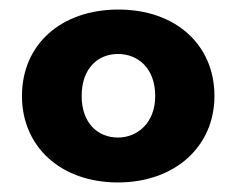

<svg xmlns="http://www.w3.org/2000/svg" viewBox="-20 -729 495 402"><path d="M228 -709C108 -709 26 -636 26 -528C26 -422 107 -347 227 -347C346 -347 429 -422 429 -528C429 -636 347 -709 228 -709ZM151 -528C151 -587 186 -616 227 -616C268 -616 305 -587 305 -528C305 -471 267 -441 227 -441C185 -441 151 -471 151 -528Z"/></svg>

Font: Malmofest
Style: Bold
Weight: 700
Designer: Jonny Pinhorn (Poppins), Kolossal
Version: Version 1.004;Glyphs 3.1.2 (3151)